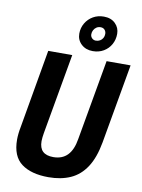

<svg xmlns="http://www.w3.org/2000/svg" viewBox="-100 -999 800 1079"><g transform="rotate(10 299.5 -459.5)"><path d="M253 12Q154 12 98.5 -29.5Q43 -71 43 -166Q43 -182 45 -200.5Q47 -219 51 -239L129 -687H266L185 -228Q183 -216 181.5 -203.5Q180 -191 180 -181Q180 -142 200 -123Q220 -104 260 -104Q311 -104 341 -135Q371 -166 381 -228L462 -687H599L519 -233Q503 -144 467.5 -90Q432 -36 378 -12Q324 12 253 12ZM375 -729Q335 -729 309.5 -753Q284 -777 284 -813Q284 -846 300 -873Q316 -900 343 -915.5Q370 -931 404 -931Q445 -931 469.5 -907Q494 -883 494 -848Q494 -815 479 -788Q464 -761 437 -745Q410 -729 375 -729ZM382 -790Q395 -790 405.5 -796Q416 -802 422 -812.5Q428 -823 428 -836Q428 -850 419.5 -859.5Q411 -869 396 -869Q383 -869 373 -862.5Q363 -856 357 -845Q351 -834 351 -821Q351 -808 360 -799Q369 -790 382 -790Z"/></g></svg>

Font: Archivo Condensed
Style: Bold Italic
Weight: 700
Width: 3
Italic angle: -10°
Designer: Hector Gatti
Foundry: Omnibus-Type
Version: Version 2.001